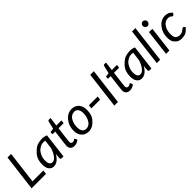

<svg xmlns="http://www.w3.org/2000/svg" viewBox="322 -2136 3543 3543"><g transform="rotate(-45 2093.5 -364.0)"><path d="M151.4 -79.1H435.1L425.3 0H48.3L137.2 -716.3H230.5Z M585.9 -187.5Q585.9 -66.9 663.1 -66.9Q710.9 -66.9 754.4 -122.6Q797.9 -178.2 827.1 -270.5L848.6 -444.3Q828.6 -448.7 802.2 -448.7Q775.9 -448.7 747.8 -439Q719.7 -429.2 683.1 -403.1Q646.5 -377 616.2 -315.9Q585.9 -254.9 585.9 -187.5ZM814 -133.3Q734.9 6.8 628.4 6.8Q568.4 6.8 532.7 -40Q497.1 -86.9 497.1 -171.4Q497.1 -308.1 573.5 -391.6Q649.9 -475.1 711.2 -494.4Q772.5 -513.7 829.6 -513.7Q886.7 -513.7 941.4 -490.2L881.3 0H835Q805.2 0 805.2 -30.8Z M1040.5 -432.1Q1025.4 -432.1 1025.4 -447.3Q1025.4 -450.2 1025.9 -452.6L1027.8 -468.3Q1029.3 -481.4 1029.8 -486.8L1107.9 -497.6L1145.5 -653.8Q1149.9 -670.9 1166.5 -670.9H1213.4L1191.4 -496.6H1324.7L1316.9 -432.1H1183.6L1152.8 -183.1Q1146 -125.5 1146 -115.2Q1146 -64.9 1189.9 -64.9Q1211.9 -64.9 1224.6 -73.2Q1237.3 -81.5 1242.4 -85.2Q1247.6 -88.9 1252.9 -88.9Q1258.3 -88.9 1262.7 -80.6L1281.2 -38.1Q1230 7.8 1163.1 7.8Q1114.7 7.8 1086.7 -18.8Q1058.6 -45.4 1057.6 -95.7Q1057.6 -114.7 1065.4 -178.7L1097.2 -432.1Z M1543 6.8Q1452.1 6.8 1399.9 -49.8Q1347.7 -106.4 1347.7 -203.6Q1347.7 -331.5 1422.9 -423.1Q1498 -514.6 1606.9 -514.6Q1690.4 -514.6 1742.9 -458Q1795.4 -401.4 1795.4 -304.2Q1795.4 -176.3 1740.7 -109.4Q1686 -42.5 1638.4 -17.8Q1590.8 6.8 1543 6.8ZM1437.5 -204.1Q1437.5 -62.5 1544.4 -62.5Q1615.2 -62.5 1660.6 -134.3Q1706.1 -206.1 1706.1 -303.7Q1706.1 -373.5 1678.7 -408.9Q1651.4 -444.3 1606.4 -444.3Q1527.8 -444.3 1482.7 -373.3Q1437.5 -302.2 1437.5 -204.1Z M1880.4 -335.9H2108.9L2099.1 -263.2H1871.1Z M2301.8 0H2207.5L2294.9 -716.3H2389.2Z M2488.3 -432.1Q2473.1 -432.1 2473.1 -447.3Q2473.1 -450.2 2473.6 -452.6L2475.6 -468.3Q2477.1 -481.4 2477.5 -486.8L2555.7 -497.6L2593.3 -653.8Q2597.7 -670.9 2614.3 -670.9H2661.1L2639.2 -496.6H2772.5L2764.6 -432.1H2631.3L2600.6 -183.1Q2593.8 -125.5 2593.8 -115.2Q2593.8 -64.9 2637.7 -64.9Q2659.7 -64.9 2672.4 -73.2Q2685.1 -81.5 2690.2 -85.2Q2695.3 -88.9 2700.7 -88.9Q2706.1 -88.9 2710.4 -80.6L2729 -38.1Q2677.7 7.8 2610.8 7.8Q2562.5 7.8 2534.4 -18.8Q2506.3 -45.4 2505.4 -95.7Q2505.4 -114.7 2513.2 -178.7L2544.9 -432.1Z M2880.9 -187.5Q2880.9 -66.9 2958 -66.9Q3005.9 -66.9 3049.3 -122.6Q3092.8 -178.2 3122.1 -270.5L3143.6 -444.3Q3123.5 -448.7 3097.2 -448.7Q3070.8 -448.7 3042.7 -439Q3014.6 -429.2 2978 -403.1Q2941.4 -377 2911.1 -315.9Q2880.9 -254.9 2880.9 -187.5ZM3108.9 -133.3Q3029.8 6.8 2923.3 6.8Q2863.3 6.8 2827.6 -40Q2792 -86.9 2792 -171.4Q2792 -308.1 2868.4 -391.6Q2944.8 -475.1 3006.1 -494.4Q3067.4 -513.7 3124.5 -513.7Q3181.6 -513.7 3236.3 -490.2L3176.3 0H3129.9Q3100.1 0 3100.1 -30.8Z M3316.9 0 3406.2 -736.3H3494.1L3404.3 0Z M3739.7 -666.3Q3739.7 -640.1 3720.9 -621.3Q3702.1 -602.5 3684.1 -602.5Q3666 -602.5 3655 -607.4Q3644 -612.3 3636 -621.1Q3627.9 -629.9 3622.8 -641.1Q3617.7 -652.3 3617.7 -671.6Q3617.7 -690.9 3636 -710.2Q3654.3 -729.5 3672.4 -729.5Q3690.4 -729.5 3701.4 -724.6Q3712.4 -719.7 3726.1 -706.1Q3739.7 -692.4 3739.7 -666.3ZM3706.1 -506.3 3645 0H3557.6L3618.7 -506.3Z M3783.2 -200.2Q3783.2 -326.2 3857.9 -419.9Q3932.6 -513.7 4043 -513.7Q4134.8 -513.7 4186.5 -443.8L4158.2 -410.6Q4151.4 -401.4 4142.6 -401.4Q4134.3 -401.4 4112.5 -421.6Q4090.8 -441.9 4048.3 -441.9Q3971.2 -441.9 3921.9 -372.1Q3872.6 -302.2 3872.6 -202.6Q3872.6 -103 3914.1 -83Q3955.6 -63 3980 -63Q4004.4 -63 4022 -67.6Q4039.6 -72.3 4054.4 -80.1Q4069.3 -87.9 4091.8 -107.2Q4114.3 -126.5 4124 -126.5Q4133.8 -126.5 4141.1 -118.2L4163.1 -90.8Q4088.9 -9.8 4040.8 -1.5Q3992.7 6.8 3956.5 6.8Q3920.4 6.8 3886.5 -8.1Q3852.5 -22.9 3817.9 -64.7Q3783.2 -106.4 3783.2 -200.2Z"/></g></svg>

Font: Lato-Italic
Style: Italic
Weight: 400
Italic angle: -7°
Designer: Lukasz Dziedzic
Foundry: tyPoland Lukasz Dziedzic
Version: Version 1.104; Western+Polish opensource